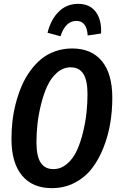

<svg xmlns="http://www.w3.org/2000/svg" viewBox="-20 -955 616 990"><path d="M292 -768.1 225.1 -786.1Q242.2 -855 283 -895Q323.7 -935.1 382.8 -935.1Q443.8 -935.1 474.4 -893.1Q504.9 -851.1 501 -782.2L432.1 -772Q427.7 -847.2 374 -847.2Q317.4 -847.2 292 -768.1ZM352.1 -705.1Q451.7 -705.1 505.4 -639.9Q559.1 -574.7 559.1 -450.2Q559.1 -383.3 548.3 -318.8Q537.6 -254.4 513.4 -193.4Q489.3 -132.3 453.9 -86.4Q418.5 -40.5 365.2 -12.7Q312 15.1 247.1 15.1Q147.5 15.1 93.3 -50.3Q39.1 -115.7 39.1 -238.8Q39.1 -285.2 44.4 -331.5Q49.8 -377.9 62 -424.3Q74.2 -470.7 91.8 -511.7Q109.4 -552.7 135 -588.4Q160.6 -624 191.9 -649.9Q223.1 -675.8 264.2 -690.4Q305.2 -705.1 352.1 -705.1ZM344.2 -607.9Q306.2 -607.9 274.9 -581.1Q243.7 -554.2 224.4 -512.7Q205.1 -471.2 191.9 -418.2Q178.7 -365.2 173.3 -316.4Q168 -267.6 168 -222.2Q168 -149.4 189.9 -116.2Q211.9 -83 254.9 -83Q293.9 -83 325.4 -109.9Q356.9 -136.7 376 -178Q395 -219.2 408 -272.5Q420.9 -325.7 426 -374.5Q431.2 -423.3 431.2 -469.2Q431.2 -541.5 409.4 -574.7Q387.7 -607.9 344.2 -607.9Z"/></svg>

Font: Fira Sans Compressed Medium
Style: Italic
Weight: 500
Width: 3
Italic angle: -8°
Designer: Carrois Corporate & Edenspiekermann AG
Foundry: Carrois Corporate GbR & Edenspiekermann AG
Version: Version 4.203;PS 004.203;hotconv 1.0.88;makeotf.lib2.5.64775